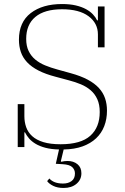

<svg xmlns="http://www.w3.org/2000/svg" viewBox="-20 -730 620 953"><path d="M296 203Q265 203 244 192.5Q223 182 214 169L225 156Q247 181 293 181Q319 181 335.5 168.5Q352 156 352 131Q352 113 339 100Q326 87 291 85L257 83L273 12Q234 11 205.5 3.5Q177 -4 157 -16Q137 -28 124.5 -42.5Q112 -57 104 -73H101V0H68V-213H101V-153Q101 -124 110 -98.5Q119 -73 140 -54Q161 -35 195.5 -24.5Q230 -14 281 -14Q381 -14 428 -56Q475 -98 475 -174Q475 -211 463 -237.5Q451 -264 430 -282Q409 -300 381.5 -311.5Q354 -323 323 -331L256 -349Q206 -362 171 -380Q136 -398 114.5 -421Q93 -444 83.5 -472Q74 -500 74 -533Q74 -620 132.5 -665Q191 -710 288 -710Q327 -710 356.5 -703Q386 -696 407 -684.5Q428 -673 441.5 -658.5Q455 -644 462 -629H466V-698H499V-495H466V-559Q466 -615 419.5 -649.5Q373 -684 288 -684Q201 -684 155.5 -646Q110 -608 110 -537Q110 -502 122 -477Q134 -452 155 -434.5Q176 -417 204 -405.5Q232 -394 265 -385L330 -367Q381 -353 415.5 -334.5Q450 -316 471 -293Q492 -270 501.5 -242Q511 -214 511 -181Q511 -139 497.5 -104Q484 -69 457 -43.5Q430 -18 390 -3.5Q350 11 296 12L282 70L284 73Q291 71 299.5 70Q308 69 315 69Q345 69 364.5 85Q384 101 384 130Q384 162 359.5 182.5Q335 203 296 203Z"/></svg>

Font: IBM Plex Serif ExtLt
Style: Regular
Weight: 200
Designer: Mike Abbink, Paul van der Laan, Pieter van Rosmalen
Foundry: Bold Monday
Version: Version 3.001